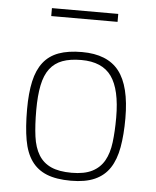

<svg xmlns="http://www.w3.org/2000/svg" viewBox="-50 -717 627 770"><g transform="rotate(5 263.0 -332.5)"><path d="M264 -509Q366 -509 413 -449Q460 -389 460 -259Q460 -193 451 -142.5Q442 -92 420 -58.5Q398 -25 360 -8Q322 9 264 9Q205 9 166.5 -6.5Q128 -22 105 -54.5Q82 -87 73 -138Q64 -189 64 -261Q64 -327 74.5 -374Q85 -421 108.5 -451Q132 -481 170 -495Q208 -509 264 -509ZM264 -23Q315 -23 346.5 -39Q378 -55 395 -85Q412 -115 417.5 -159Q423 -203 423 -259Q423 -372 385.5 -424.5Q348 -477 264 -477Q219 -477 188 -465.5Q157 -454 137.5 -428.5Q118 -403 109.5 -361.5Q101 -320 101 -261Q101 -200 107 -155.5Q113 -111 131 -81.5Q149 -52 181 -37.5Q213 -23 264 -23ZM128 -674H395V-642H128Z"/></g></svg>

Font: Panefresco 1wt
Style: Regular
Weight: 250
Version: Version 1.000